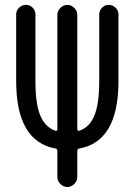

<svg xmlns="http://www.w3.org/2000/svg" viewBox="-20 -750 540 770"><path d="M203.1 -154.3Q44.9 -182.6 44.9 -424.8V-692.4Q44.9 -708 56.6 -719.2Q68.4 -730.5 84 -730.5Q99.6 -730.5 110.8 -719.2Q122.1 -708 122.1 -692.4V-424.8Q122.1 -333 141.6 -286.6Q161.1 -240.2 202.1 -225.6Q210 -223.6 210 -232.4V-690.4Q210 -706.1 222.2 -718.3Q234.4 -730.5 250 -730.5Q265.6 -730.5 277.8 -718.3Q290 -706.1 290 -690.4V-232.4Q290 -224.6 297.9 -225.6Q338.9 -239.3 358.4 -286.1Q377.9 -333 377.9 -424.8V-692.4Q377.9 -708 389.2 -719.2Q400.4 -730.5 416 -730.5Q431.6 -730.5 443.4 -719.2Q455.1 -708 455.1 -692.4V-424.8Q455.1 -181.6 296.9 -154.3Q290 -153.3 290 -143.6V-40Q290 -24.4 277.8 -12.2Q265.6 0 250 0Q234.4 0 222.2 -12.2Q210 -24.4 210 -40V-143.6Q210 -153.3 203.1 -154.3Z"/></svg>

Font: Rounded Mgen+ 1m regular
Style: Regular
Weight: 400
Designer: [Source Han Sans]
Ryoko NISHIZUKA  (kana & ideographs); Paul D. Hunt (Latin, Greek & Cyrillic); Wenlong ZHANG  (bopomofo
Version: Version 1.059.20150602